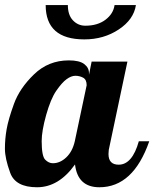

<svg xmlns="http://www.w3.org/2000/svg" viewBox="-33 -748 621 773"><path d="M150.9 -727.5H240.2Q240.2 -687.5 260.7 -666Q281.2 -644.5 310.5 -644.5Q359.9 -644.5 391.6 -668.5Q423.3 -692.4 428.2 -727.5H514.2Q505.4 -669.4 445.1 -629.4Q384.8 -589.4 306.6 -589.4Q150.9 -589.4 150.9 -727.5ZM134.8 -180.2Q134.8 -119.6 148.9 -105.2Q163.1 -90.8 179.7 -90.8Q209 -90.8 233.9 -114.5Q258.8 -138.2 268.1 -179.2L315.9 -404.8Q315.9 -427.7 301.5 -435.3Q287.1 -442.9 270.5 -442.9Q253.9 -442.9 235.1 -429.2Q216.3 -415.5 193.6 -382.6Q170.9 -349.6 152.8 -284.9Q134.8 -220.2 134.8 -180.2ZM244.1 -504.9Q286.6 -504.9 305.9 -490.2Q325.2 -475.6 325.2 -454.1V-446.8L335.9 -500H480L408.2 -160.2Q403.8 -145 403.8 -127.9Q403.8 -85 444.8 -85Q499.5 -85 525.9 -179.2H567.9Q503.4 5.9 367.2 5.9Q279.8 5.9 269 -85.9Q203.6 5.9 116.2 5.9Q29.3 5.9 8.1 -52.2Q-13.2 -110.4 -13.2 -149.4Q-13.2 -188.5 -6.3 -227.8Q0.5 -267.1 23.2 -329.8Q45.9 -392.6 104 -448.7Q162.1 -504.9 244.1 -504.9Z"/></svg>

Font: Lobster-Regular
Style: Regular
Weight: 400
Designer: Pablo Impallari
Foundry: Pablo Impallari
Version: Version 1.007; ttfautohint (v1.1) -l 8 -r 50 -G 50 -x 14 -D 